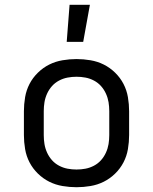

<svg xmlns="http://www.w3.org/2000/svg" viewBox="-20 -775 640 803"><path d="M300 8Q271 8 241.5 3Q212 -2 186 -15Q160 -28 138.5 -49Q117 -70 103.5 -96Q90 -122 85 -151.5Q80 -181 80 -210V-310Q80 -339 85 -368.5Q90 -398 103.5 -424Q117 -450 138.5 -471Q160 -492 186 -505Q212 -518 241.5 -523Q271 -528 300 -528Q329 -528 358.5 -523Q388 -518 414 -505Q440 -492 461.5 -471Q483 -450 496.5 -424Q510 -398 515 -368.5Q520 -339 520 -310V-210Q520 -181 515 -151.5Q510 -122 496.5 -96Q483 -70 461.5 -49Q440 -28 414 -15Q388 -2 358.5 3Q329 8 300 8ZM300 -66Q319 -66 337.5 -69.5Q356 -73 373 -82Q390 -91 402.5 -105Q415 -119 423 -136.5Q431 -154 434 -172.5Q437 -191 437 -210V-310Q437 -329 434 -347.5Q431 -366 423 -383.5Q415 -401 402.5 -415Q390 -429 373 -438Q356 -447 337.5 -450.5Q319 -454 300 -454Q281 -454 262.5 -450.5Q244 -447 227 -438Q210 -429 197.5 -415Q185 -401 177 -383.5Q169 -366 166 -347.5Q163 -329 163 -310V-210Q163 -191 166 -172.5Q169 -154 177 -136.5Q185 -119 197.5 -105Q210 -91 227 -82Q244 -73 262.5 -69.5Q281 -66 300 -66ZM259 -600 271 -755H356L328 -600Z"/></svg>

Font: R Plex Mono
Style: Regular
Weight: 400
Monospace: yes
Designer: Belleve Invis
Foundry: Belleve Invis
Version: Version 31.8.0